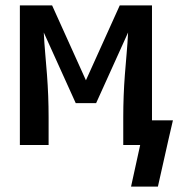

<svg xmlns="http://www.w3.org/2000/svg" viewBox="-20 -540 664 715"><path d="M468 155 502 0H439V-104Q439 -143 440.5 -182.5Q442 -222 445 -261.5Q448 -301 451.5 -340Q455 -379 457 -419L338 -156H262L143 -419Q145 -379 148.5 -340Q152 -301 155 -261.5Q158 -222 159.5 -182.5Q161 -143 161 -104V0H54V-520H174L300 -241L426 -520H546V-92H624L608 -23L568 155Z"/></svg>

Font: Zed Mono Semibold Extended
Style: Regular
Weight: 600
Width: 7
Monospace: yes
Designer: Belleve Invis
Foundry: Belleve Invis
Version: Version 1.0.0; ttfautohint (v1.8.4)